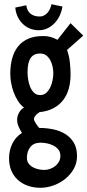

<svg xmlns="http://www.w3.org/2000/svg" viewBox="-20 -684 411 902"><path d="M371.1 -516.6 294.9 -449.2Q304.7 -423.3 308.1 -392.3Q311.5 -361.3 311.5 -334Q311.5 -297.9 303 -267.3Q294.4 -236.8 276.6 -213.6Q258.8 -190.4 231.2 -175.8Q203.6 -161.1 166 -157.2Q162.1 -154.8 157.5 -151.4Q152.8 -147.9 148.9 -143.8Q145 -139.6 142.3 -134.8Q139.6 -129.9 139.6 -125Q139.6 -120.6 142.6 -114.5Q145.5 -108.4 149.4 -102.5Q153.3 -96.7 157.5 -91.3Q161.6 -85.9 164.1 -83Q196.8 -83 228.8 -76.7Q260.7 -70.3 285.9 -54.9Q311 -39.6 326.4 -14.2Q341.8 11.2 341.8 49.8Q341.8 82.5 326.4 109.6Q311 136.7 286.4 156.5Q261.7 176.3 231 187.3Q200.2 198.2 169.9 198.2Q138.2 198.2 111.1 188.7Q84 179.2 64.2 161.4Q44.4 143.6 33.4 117.9Q22.5 92.3 22.5 59.6Q22.5 23.4 37.4 -8.1Q52.2 -39.6 83 -59.6Q74.2 -73.7 67.4 -89.4Q60.5 -105 60.5 -121.1Q60.5 -138.2 69.3 -154.3Q78.1 -170.4 92.8 -178.7Q76.2 -190.9 64.2 -210Q52.2 -229 44.2 -250.7Q36.1 -272.5 32.2 -295.2Q28.3 -317.9 28.3 -337.9Q28.3 -377 37.1 -409.4Q45.9 -441.9 64.5 -465.3Q83 -488.8 112.1 -501.7Q141.1 -514.6 181.6 -514.6Q192.4 -514.6 200.9 -513.7Q209.5 -512.7 217.3 -510.5Q225.1 -508.3 232.9 -505.1Q240.7 -502 250 -497.1L311.5 -575.2ZM230.5 -339.8Q230.5 -353.5 227.3 -369.9Q224.1 -386.2 216.8 -400.1Q209.5 -414.1 197.8 -423.3Q186 -432.6 168.9 -432.6Q148.9 -432.6 137.2 -424.6Q125.5 -416.5 119.4 -403.6Q113.3 -390.6 111.3 -374.5Q109.4 -358.4 109.4 -342.8Q109.4 -329.6 112.1 -311.5Q114.7 -293.5 121.3 -276.9Q127.9 -260.3 139.4 -248.8Q150.9 -237.3 168.9 -237.3Q186 -237.3 197.8 -248.3Q209.5 -259.3 216.8 -275.1Q224.1 -291 227.3 -308.6Q230.5 -326.2 230.5 -339.8ZM263.7 47.9Q263.7 30.8 254.4 19Q245.1 7.3 231.2 0Q217.3 -7.3 200.9 -10.5Q184.6 -13.7 170.9 -13.7Q138.7 -13.7 122.6 6.6Q106.4 26.9 106.4 57.6Q106.4 73.2 114.3 84Q122.1 94.7 133.8 101.3Q145.5 107.9 159.9 111.1Q174.3 114.3 187.5 114.3Q201.2 114.3 214.8 109.6Q228.5 105 239.5 96.2Q250.5 87.4 257.1 75.2Q263.7 63 263.7 47.9ZM273.4 -653.3Q270 -631.8 261 -611.8Q252 -591.8 237.5 -576.4Q223.1 -561 204.1 -551.5Q185.1 -542 162.1 -542Q139.2 -542 119.6 -550.3Q100.1 -558.6 85.7 -573Q71.3 -587.4 62.5 -606.7Q53.7 -626 51.8 -648.4L103.5 -659.2Q107.4 -631.8 124 -619.1Q140.6 -606.4 167 -606.4Q178.2 -606.4 187.5 -611.6Q196.8 -616.7 203.9 -625Q210.9 -633.3 215.3 -643.6Q219.7 -653.8 221.7 -664.1Z"/></svg>

Font: Maiden Orange
Style: Regular
Weight: 400
Designer: Astigmatic (AOETI)
Foundry: Astigmatic (AOETI)
Version: Version 1.001